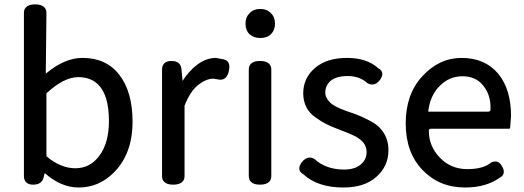

<svg xmlns="http://www.w3.org/2000/svg" viewBox="-20 -791 2341 858"><path d="M347.7 -532.2Q348.6 -532.2 349.6 -532.2Q455.1 -532.2 513.7 -456.1Q572.3 -379.9 572.3 -247.1Q572.3 -103.5 488.3 -19.5Q421.9 46.9 331.1 46.9Q252.9 46.9 179.7 -17.6L175.8 -2Q168.9 34.2 127.9 34.2Q107.4 34.2 97.2 23.9Q86.9 13.7 86.9 -3.9V-733.4Q86.9 -750 96.7 -758.8Q108.4 -771.5 136.7 -771.5Q165 -771.5 177.7 -758.8Q187.5 -749 187.5 -733.4L184.6 -461.9Q268.6 -532.2 347.7 -532.2ZM466.8 -250Q466.8 -365.2 418.9 -413.1Q385.7 -446.3 329.1 -446.3Q265.6 -446.3 187.5 -374V-92.8Q251 -39.1 316.4 -39.1Q382.8 -39.1 423.8 -94.7Q466.8 -152.3 466.8 -250Z M794.9 21.5Q782.2 34.2 753.9 34.2Q725.6 34.2 713.9 21.5Q704.1 12.7 704.1 -3.9V-480.5Q704.1 -498 714.4 -508.3Q724.6 -518.6 746.6 -518.6Q768.6 -518.6 779.3 -508.3Q790 -498 791 -480.5L795.9 -429.7Q825.2 -474.6 861.3 -502Q902.3 -532.2 944.3 -532.2Q944.3 -532.2 976.6 -526.4Q989.3 -524.4 997.1 -516.1Q1004.9 -507.8 1004.9 -492.2Q1004.9 -484.4 1002.9 -474.6Q999 -455.1 989.3 -444.8Q979.5 -434.6 963.9 -434.6Q960 -434.6 933.6 -439.5Q901.4 -439.5 865.2 -411.1Q829.1 -381.8 804.7 -318.4V-3.9Q804.7 11.7 794.9 21.5Z M1182.6 21.5Q1169.9 34.2 1141.6 34.2Q1113.3 34.2 1101.6 21.5Q1091.8 12.7 1091.8 -3.9V-480.5Q1091.8 -497.1 1101.6 -505.9Q1113.3 -518.6 1141.6 -518.6Q1169.9 -518.6 1182.6 -505.9Q1192.4 -496.1 1192.4 -480.5V-3.9Q1192.4 11.7 1182.6 21.5ZM1095.7 -637.7Q1095.7 -637.7 1094.7 -637.7Q1077.1 -656.2 1077.1 -685.5Q1077.1 -714.8 1095.7 -732.4Q1113.3 -751 1142.6 -751Q1172.9 -751 1190.4 -732.4Q1209 -714.8 1209 -685.5Q1209 -656.2 1190.4 -637.7Q1172.9 -621.1 1143.6 -621.1Q1114.3 -621.1 1095.7 -637.7Z M1715.8 -122.1Q1715.8 -121.1 1715.8 -119.1Q1715.8 -47.9 1661.1 0Q1608.4 46.9 1513.7 46.9Q1399.4 46.9 1335 -12.7Q1317.4 -22.5 1317.4 -38.1Q1317.4 -50.8 1328.1 -65.4Q1344.7 -86.9 1364.3 -86.9Q1374 -86.9 1385.7 -80.1Q1435.5 -34.2 1516.6 -33.2Q1566.4 -33.2 1592.8 -56.6Q1618.2 -78.1 1618.2 -111.3Q1618.2 -112.3 1618.2 -113.3Q1618.2 -155.3 1566.4 -182.6Q1538.1 -196.3 1500 -210.4Q1461.9 -224.6 1438.5 -236.3Q1415 -248 1389.6 -266.6Q1335.9 -303.7 1335 -373Q1335 -442.4 1387.7 -487.3Q1440.4 -532.2 1530.3 -532.2Q1620.1 -532.2 1669.9 -486.3Q1688.5 -476.6 1688.5 -460Q1688.5 -448.2 1677.7 -433.6Q1662.1 -413.1 1643.6 -413.1Q1632.8 -413.1 1621.1 -419.9Q1586.9 -451.2 1534.2 -451.2Q1478.5 -451.2 1453.1 -425.8Q1433.6 -406.2 1433.6 -377.9Q1433.6 -353.5 1455.1 -333Q1471.7 -315.4 1525.4 -295.9Q1580.1 -277.3 1596.2 -269.5Q1612.3 -261.7 1637.7 -249Q1667 -232.4 1680.7 -215.8Q1715.8 -175.8 1715.8 -122.1Z M1867.2 -450.2Q1942.4 -532.2 2043 -532.2Q2146.5 -532.2 2206.1 -461.9Q2263.7 -392.6 2263.7 -272.5Q2263.7 -272.5 2259.8 -220.7Q2259.8 -218.8 2258.3 -217.3Q2256.8 -215.8 2254.9 -215.8H1908.2Q1901.4 -215.8 1898.9 -213.4Q1896.5 -210.9 1896.5 -208Q1896.5 -205.1 1896.5 -204.1Q1896.5 -203.1 1896.5 -203.1Q1897.5 -135.7 1946.3 -85.9Q1994.1 -36.1 2066.4 -35.2Q2139.6 -35.2 2172.9 -63.5Q2172.9 -63.5 2173.8 -64.5Q2184.6 -69.3 2193.4 -69.3Q2212.9 -69.3 2224.6 -45.9Q2231.4 -34.2 2231.4 -23.4Q2231.4 -12.7 2223.6 -3.9Q2217.8 0 2211.9 3.9Q2151.4 46.9 2057.6 46.9Q1943.4 46.9 1868.2 -31.2Q1793 -109.4 1793 -239.7Q1793 -370.1 1867.2 -450.2ZM2171.9 -305.7V-312.5Q2171.9 -368.2 2139.6 -408.2Q2106.4 -450.2 2046.9 -450.2Q1986.3 -450.2 1944.3 -406.2Q1901.4 -363.3 1893.6 -292H2160.2Q2167 -292 2169.4 -294.4Q2171.9 -296.9 2171.9 -302.7Z"/></svg>

Font: TaiwanPearl
Style: Regular
Weight: 400
Version: Version 2.102